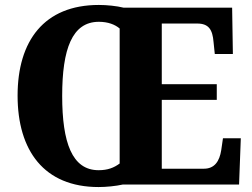

<svg xmlns="http://www.w3.org/2000/svg" viewBox="-20 -745 1018 775"><path d="M378 10C409 10 448 6 475 0H945L952 -187H880L873 -139C866 -94 846 -64 803 -64H633V-342H855V-405H633V-650H776C822 -650 838 -626 842 -575L847 -527H920L917 -714H479C451 -721 411 -725 379 -725C158 -725 51 -580 51 -359C51 -137 158 10 378 10ZM378 -58C271 -58 231 -169 231 -358C231 -547 271 -657 379 -657C416 -657 444 -646 463 -630V-85C440 -68 415 -58 378 -58Z"/></svg>

Font: Noto Serif Hebrew SemiCondensed ExtraBold
Style: Regular
Weight: 800
Width: 4
Designer: Monotype Design Team
Foundry: Monotype Imaging Inc.
Version: Version 2.004